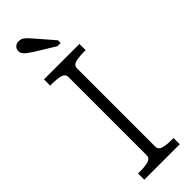

<svg xmlns="http://www.w3.org/2000/svg" viewBox="-308 -948 961 961"><g transform="rotate(-45 172.0 -467.5)"><path d="M142 -79V-631Q142 -653 119.5 -659.5Q97 -666 62 -666H47V-710H298V-666H283Q248 -666 225.5 -659.5Q203 -653 203 -631V-79Q203 -57 225.5 -50.5Q248 -44 283 -44H298V0H47V-44H62Q97 -44 119.5 -50.5Q142 -57 142 -79ZM156 -890Q145 -903 135 -913.5Q125 -924 115 -929.5Q105 -935 92 -935Q76 -935 66 -925Q56 -915 56 -901Q56 -890 62.5 -880.5Q69 -871 80.5 -863Q92 -855 106 -845L212 -780H235V-799Z"/></g></svg>

Font: Roboto Serif SemiCondensed ExtraLight
Style: Regular
Weight: 250
Width: 4
Designer: Greg Gazdowicz
Foundry: Commercial Type
Version: Version 1.007